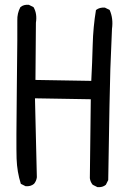

<svg xmlns="http://www.w3.org/2000/svg" viewBox="-20 -766 540 796"><path d="M383.8 9.8 364.3 0Q354.5 -11.7 352.5 -27.3L356.4 -354.5L125 -358.4L132.8 -31.2Q130.9 -15.6 121.1 -3.9Q107.4 7.8 85.9 5.9L66.4 -3.9Q50.8 -52.7 48.8 -107.9Q46.9 -163.1 49.8 -406.7Q52.7 -650.4 51.8 -680.7Q50.8 -710.9 64.5 -736.3Q78.1 -748 99.6 -746.1L119.1 -736.3Q134.8 -709 128.9 -671.9L127 -434.6L358.4 -430.7Q362.3 -504.9 364.3 -579.6Q366.2 -654.3 377.9 -724.6Q393.6 -736.3 415 -734.4L434.6 -724.6Q450.2 -689.5 444.3 -646.5Q440.4 -563.5 437.5 -480.5Q434.6 -397.5 428.7 -19.5L418.9 0Q405.3 11.7 383.8 9.8Z"/></svg>

Font: NaikaiFont
Style: Regular
Weight: 400
Version: Version 1.67